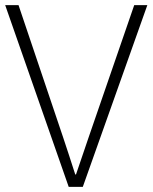

<svg xmlns="http://www.w3.org/2000/svg" viewBox="-23 -724 591 744"><path d="M-2.9 -704.1H48.8L221.7 -191.4Q228.5 -169.9 244.6 -122.1Q260.7 -74.2 268.6 -47.9H271.5Q280.3 -75.2 296.9 -122.6Q313.5 -169.9 320.3 -191.4L497.1 -704.1H547.9L297.9 0H243.2Z"/></svg>

Font: Gothic A1 ExtraLight
Style: Regular
Weight: 275
Designer: HanYang I&C Co.,Ltd.
Foundry: HanYang I&C Co.,Ltd.
Version: Version 2.50